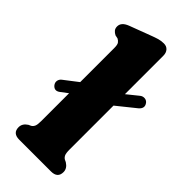

<svg xmlns="http://www.w3.org/2000/svg" viewBox="-240 -797 844 844"><g transform="rotate(45 182.5 -374.5)"><path d="M19.5 -278Q11.5 -288 13.2 -299.5Q15 -311 24.5 -318.5L89.5 -368.5V-580.5Q89.5 -601 84 -608.5Q78.5 -616 69.5 -620.5L54.5 -623.5Q44 -628.5 37.5 -636.2Q31 -644 31 -656.5Q31 -682.5 66.5 -696L162 -732Q184 -740.5 198.8 -744.8Q213.5 -749 229.5 -749Q246.5 -749 256.2 -738Q266 -727 266 -709V-470L317.5 -511.5Q327 -519.5 338.8 -519Q350.5 -518.5 358 -509.5Q374.5 -488.5 353 -469L266 -399V-126Q266 -103 270.5 -93.8Q275 -84.5 283 -80L293.5 -75Q317.5 -60 317.5 -37Q317.5 0 276.5 0H79Q38 0 38 -37Q38 -60 61.5 -75L72.5 -80Q80.5 -84.5 85 -93.8Q89.5 -103 89.5 -126V-299.5L58 -275.5Q36 -258.5 19.5 -278Z"/></g></svg>

Font: Fraunces 9pt S100
Style: Bold
Weight: 700
Version: Version 1.000; ttfautohint (v1.8.3)